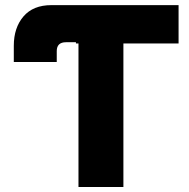

<svg xmlns="http://www.w3.org/2000/svg" viewBox="-20 -748 757 768"><path d="M35.2 -500V-564.9Q35.2 -637.2 74 -682.4Q112.8 -727.5 185.5 -727.5H694.3V-574.2H473.6V0H293.9V-574.2H283.7V-579.1H244.1Q207 -579.1 207 -543.5V-500Z"/></svg>

Font: Inter Display Extra Bold
Style: Regular
Weight: 800
Designer: Rasmus Andersson
Foundry: rsms
Version: Version 4.000;git-4fc901f